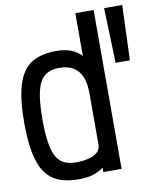

<svg xmlns="http://www.w3.org/2000/svg" viewBox="-89 -869 779 952"><g transform="rotate(-10 300.0 -393.0)"><path d="M230 14Q150 14 102.5 -17.5Q55 -49 33.5 -120Q12 -191 12 -308Q12 -426 33.5 -497.5Q55 -569 102.5 -600.5Q150 -632 230 -632Q270 -632 301 -621Q332 -610 356 -585V-800H448V0H356V-23Q332 -3 301 5.5Q270 14 230 14ZM230 -71Q268 -71 296.5 -78.5Q325 -86 340.5 -101Q356 -116 356 -139V-397Q356 -450 341 -483Q326 -516 298 -531.5Q270 -547 230 -547Q185 -547 157 -525.5Q129 -504 116.5 -452Q104 -400 104 -308Q104 -217 116.5 -165.5Q129 -114 157 -92.5Q185 -71 230 -71ZM510 -523 501 -800H592L582 -523Z"/></g></svg>

Font: Victor Mono SemiBold
Style: Regular
Weight: 600
Monospace: yes
Designer: Rune Bjørnerås
Version: Version 1.561;gftools[0.9.30]